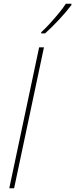

<svg xmlns="http://www.w3.org/2000/svg" viewBox="-20 -1015 405 1035"><path d="M30 0 191 -760H217L56 0ZM202 -835V-841Q224 -861 249.5 -889Q275 -917 298 -945Q321 -973 335 -995H365V-988Q340 -954 300 -911Q260 -868 223 -835Z"/></svg>

Font: Noto Sans Disp Thin
Style: Italic
Weight: 100
Italic angle: -12°
Designer: Monotype Design Team
Foundry: Monotype Imaging Inc.
Version: Version 2.000;GOOG;noto-source:20170915:90ef993387c0